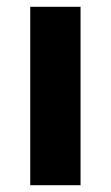

<svg xmlns="http://www.w3.org/2000/svg" viewBox="-20 -545 326 565"><path d="M69 0V-525H217V0Z"/></svg>

Font: IBM Plex Sans Thai
Style: Bold
Weight: 700
Designer: Mike Abbink, Paul van der Laan, Pieter van Rosmalen, Ben Mitchell, Mark Frömberg
Foundry: Bold Monday
Version: Version 1.2